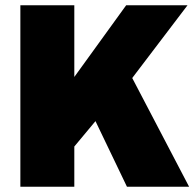

<svg xmlns="http://www.w3.org/2000/svg" viewBox="-20 -706 735 726"><path d="M480 -411 689 -686H457L261 -415V-686H57V0H261V-152L341 -248L460 0H695Z"/></svg>

Font: Chivo Light
Style: Bold
Weight: 900
Designer: Hector Gatti
Foundry: Omnibus-Type
Version: Version 1.003;PS 001.003;hotconv 1.0.70;makeotf.lib2.5.58329